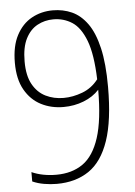

<svg xmlns="http://www.w3.org/2000/svg" viewBox="-54 -790 590 840"><g transform="rotate(-5 241.0 -370.0)"><path d="M209.5 -749Q254.5 -749 293 -731.8Q331.5 -714.5 360.5 -674.2Q389.5 -634 405.5 -565.5Q421.5 -497 421.5 -394.5Q421.5 -247 391.2 -158.5Q361 -70 302.8 -30.5Q244.5 9 161.5 9Q134 9 106.2 4.2Q78.5 -0.5 55 -11V-52Q102.5 -31 163 -31Q232 -31 279.8 -64.5Q327.5 -98 352.5 -175.5Q377.5 -253 377.5 -385.5Q350.5 -356 309 -339.8Q267.5 -323.5 220 -323.5Q166 -323.5 121.8 -346.2Q77.5 -369 51 -415.8Q24.5 -462.5 24.5 -534.5Q24.5 -607.5 49.5 -655Q74.5 -702.5 116.5 -725.8Q158.5 -749 209.5 -749ZM224 -363Q265 -363 306.8 -378.8Q348.5 -394.5 377 -431.5Q373.5 -541.5 350.5 -601.8Q327.5 -662 290.8 -685.8Q254 -709.5 208.5 -709.5Q170.5 -709.5 138.5 -692.2Q106.5 -675 87 -637Q67.5 -599 67.5 -536.5Q67.5 -474 88.8 -436Q110 -398 145.5 -380.5Q181 -363 224 -363Z"/></g></svg>

Font: Encode Sans Condensed ExtraLight
Style: Regular
Weight: 200
Width: 3
Designer: Multiple Designers
Foundry: Impallari Type
Version: Version 3.000; ttfautohint (v1.8.3) -l 8 -r 50 -G 200 -x 14 